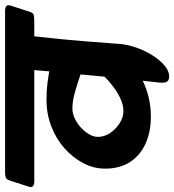

<svg xmlns="http://www.w3.org/2000/svg" viewBox="-43 -680 686 756"><g transform="rotate(-90 300.0 -302.0)"><path d="M-57 -532 -33 -606Q-28 -620 -20.5 -622.5Q-13 -625 0 -625H635Q663 -625 656 -603L632 -529Q627 -513 617 -511.5Q607 -510 583 -510H535Q532 -482 526.5 -430Q521 -378 515.5 -311.5Q510 -245 505 -174Q503 -145 491.5 -111Q480 -77 461.5 -47Q443 -17 421 2Q399 21 377 21Q362 21 356.5 12.5Q351 4 353 -18.5Q355 -41 360 -83Q332 -69 296 -60Q260 -51 218 -51Q160 -51 113.5 -71.5Q67 -92 40.5 -132.5Q14 -173 14 -231Q14 -276 35.5 -317Q57 -358 94 -391Q131 -424 180.5 -443Q230 -462 285 -462Q321 -462 351.5 -458Q382 -454 397 -451L402 -510H-36Q-64 -510 -57 -532ZM139 -260Q139 -234 154.5 -211Q170 -188 193.5 -173.5Q217 -159 240 -159Q266 -159 292.5 -172Q319 -185 341 -202.5Q363 -220 376 -233L385 -328Q353 -339 316.5 -349.5Q280 -360 251 -360Q225 -360 199 -344Q173 -328 156 -304.5Q139 -281 139 -260Z"/></g></svg>

Font: Alkatra
Style: Bold
Weight: 700
Designer: Suman Bhandary
Version: Version 1.100;gftools[0.9.22]